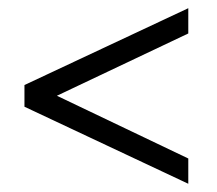

<svg xmlns="http://www.w3.org/2000/svg" viewBox="-20 -545 533 471"><path d="M441.9 -524.9V-462.9L119.6 -310.1L441.9 -156.2V-94.2L40 -283.2V-336.4Z"/></svg>

Font: Cinzel Decorative Bold
Style: Regular
Weight: 700
Designer: Natanael Gama
Version: Version 1.001;PS 001.001;hotconv 1.0.56;makeotf.lib2.0.21325